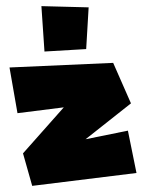

<svg xmlns="http://www.w3.org/2000/svg" viewBox="-20 -612 486 626"><path d="M115 -592 125 -444 261 -452 269 -588ZM11 -392 37 -243 188 -262 55 -112 85 -6 425 -48 397 -186 259 -158 407 -275 349 -407Z"/></svg>

Font: Super Mario
Style: Regular
Weight: 400
Version: Version 1.0